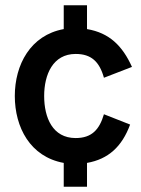

<svg xmlns="http://www.w3.org/2000/svg" viewBox="-20 -606 532 726"><path d="M221 100H309V10C389 -4 441 -51 472 -135L373 -174C356 -116 327 -84 266 -84C179 -84 147 -161 147 -243C147 -324 180 -402 266 -402C325 -402 356 -373 373 -312L479 -353C443 -433 393 -482 309 -496V-586H221V-496C95 -473 36 -361 36 -243C36 -125 94 -13 221 10Z"/></svg>

Font: FREAK Grotesk Next
Style: Bold
Weight: 700
Width: 3
Designer: La Scuola Open Source
Foundry: La Scuola Open Source
Version: Version 1.000;PS 1.0;hotconv 1.0.72;makeotf.lib2.5.5900